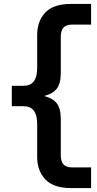

<svg xmlns="http://www.w3.org/2000/svg" viewBox="-20 -763 493 976"><path d="M340 193Q252 193 210.5 149Q169 105 169 35V-133Q169 -223 100 -223H40V-327H100Q169 -327 169 -417V-585Q169 -656 210.5 -699.5Q252 -743 340 -743H443V-638H347Q316 -638 302.5 -622.5Q289 -607 289 -575V-391Q289 -338 268 -311.5Q247 -285 203 -275Q247 -265 268 -238.5Q289 -212 289 -159V25Q289 57 302.5 72.5Q316 88 347 88H443V193Z"/></svg>

Font: Zen Dots
Style: Regular
Weight: 400
Designer: Yoshimichi Ohira
Foundry: A-1 Corp ZenFonts
Version: Version 1.000; ttfautohint (v1.8.3)